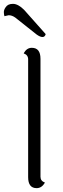

<svg xmlns="http://www.w3.org/2000/svg" viewBox="-53 -968 326 996"><path d="M184 -791Q180 -776 167.5 -776Q155 -776 137 -789L26 -877Q9 -889 -8 -889L-30 -884Q-33 -894 -33 -905.5Q-33 -917 -24 -930Q-13 -948 14 -948Q41 -948 72 -917ZM157 -663V-51Q157 -29 180 -21Q164 8 137 8Q93 8 93 -49V-660Q93 -683 70 -691Q85 -720 112 -720Q157 -720 157 -663Z"/></svg>

Font: Laila Light
Style: Regular
Weight: 300
Designer: Hitesh Malaviya
Foundry: Indian Type Foundry
Version: Version 1.302;PS 1.0;hotconv 1.0.78;makeotf.lib2.5.61930; tt